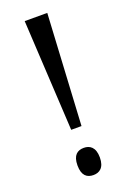

<svg xmlns="http://www.w3.org/2000/svg" viewBox="-141 -765 555 823"><g transform="rotate(-20 137.0 -353.5)"><path d="M113 -208H160L188 -714H85ZM137 7C164 7 188 -8 188 -55C188 -102 164 -117 137 -117C108 -117 86 -102 86 -55C86 -8 108 7 137 7Z"/></g></svg>

Font: Noto Serif Bengali ExtraCondensed
Style: Regular
Weight: 400
Width: 2
Designer: Juan Bruce, Universal Thirst, Indian Type Foundry and the Monotype Design Team.
Foundry: Monotype Imaging Inc.
Version: Version 2.003